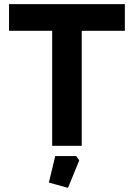

<svg xmlns="http://www.w3.org/2000/svg" viewBox="-20 -710 652 935"><path d="M24 -560V-690H588V-560H378V0H234V-560ZM218 179 249 50H351L366 71L311 205Z"/></svg>

Font: Oxanium
Style: Bold
Weight: 700
Designer: Severin Meyer
Version: Version 2.000